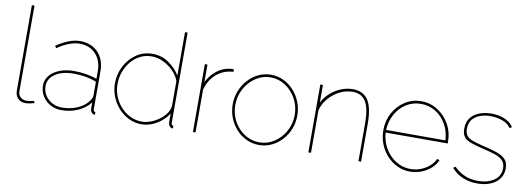

<svg xmlns="http://www.w3.org/2000/svg" viewBox="-58 -1083 3977 1446"><g transform="rotate(10 1930.5 -360.0)"><path d="M90 -730H110V-77Q110 -48 128 -31Q146 -14 176 -14Q187 -14 202.5 -16.5Q218 -19 231 -23L238 -7Q225 -3 204 1Q183 5 169 5Q134 5 112 -17.5Q90 -40 90 -77Z M277 -149Q277 -193 304.5 -226Q332 -259 380 -278Q428 -297 491 -297Q535 -297 581.5 -289.5Q628 -282 665 -268V-327Q665 -408 618.5 -457.5Q572 -507 495 -507Q458 -507 414.5 -490.5Q371 -474 327 -443L315 -459Q365 -493 410 -510Q455 -527 495 -527Q582 -527 633.5 -473Q685 -419 685 -327V-40Q685 -30 689.5 -25Q694 -20 701 -20V0Q695 0 692 -0.5Q689 -1 687 -2Q677 -6 671 -16.5Q665 -27 665 -40V-88Q629 -42 571 -16Q513 10 445 10Q398 10 360 -11Q322 -32 299.5 -68.5Q277 -105 277 -149ZM650 -102Q658 -113 661.5 -123.5Q665 -134 665 -143V-246Q625 -262 581.5 -269.5Q538 -277 491 -277Q404 -277 350.5 -242Q297 -207 297 -149Q297 -110 316.5 -78.5Q336 -47 370 -28.5Q404 -10 445 -10Q512 -10 567.5 -35Q623 -60 650 -102Z M808 -258Q808 -330 839.5 -391Q871 -452 925.5 -489.5Q980 -527 1049 -527Q1120 -527 1175 -488.5Q1230 -450 1261 -398V-730H1281V-40Q1281 -31 1285.5 -25.5Q1290 -20 1297 -20V0Q1288 0 1284 -2Q1273 -7 1267 -17.5Q1261 -28 1261 -40V-108Q1228 -56 1172.5 -23Q1117 10 1058 10Q1004 10 958 -13Q912 -36 878.5 -74.5Q845 -113 826.5 -160.5Q808 -208 808 -258ZM1261 -169V-356Q1246 -398 1212 -432Q1178 -466 1134.5 -486.5Q1091 -507 1049 -507Q998 -507 957.5 -486Q917 -465 888 -429Q859 -393 843.5 -349Q828 -305 828 -258Q828 -209 845.5 -164.5Q863 -120 895 -85Q927 -50 968.5 -30Q1010 -10 1058 -10Q1088 -10 1122.5 -22.5Q1157 -35 1188 -57.5Q1219 -80 1239 -108.5Q1259 -137 1261 -169Z M1672 -499Q1599 -496 1545 -450.5Q1491 -405 1470 -328V0H1450V-519H1470V-385Q1497 -440 1542.5 -475.5Q1588 -511 1639 -517Q1649 -518 1657.5 -518.5Q1666 -519 1672 -519Z M1956 10Q1905 10 1860 -11Q1815 -32 1781 -69.5Q1747 -107 1728 -155.5Q1709 -204 1709 -258Q1709 -313 1728.5 -361.5Q1748 -410 1782 -447.5Q1816 -485 1861 -506Q1906 -527 1956 -527Q2006 -527 2051 -506Q2096 -485 2130 -447.5Q2164 -410 2183.5 -361.5Q2203 -313 2203 -258Q2203 -204 2184 -155.5Q2165 -107 2130.5 -69.5Q2096 -32 2051.5 -11Q2007 10 1956 10ZM1729 -256Q1729 -189 1759.5 -133Q1790 -77 1841.5 -43.5Q1893 -10 1955 -10Q2017 -10 2069 -44Q2121 -78 2152 -135Q2183 -192 2183 -259Q2183 -326 2152 -382.5Q2121 -439 2069.5 -473Q2018 -507 1956 -507Q1895 -507 1843 -472.5Q1791 -438 1760 -381Q1729 -324 1729 -256Z M2736 0H2716V-289Q2716 -402 2684.5 -454.5Q2653 -507 2583 -507Q2533 -507 2485.5 -483.5Q2438 -460 2403 -419.5Q2368 -379 2353 -328V0H2333V-519H2353V-385Q2375 -427 2411 -459Q2447 -491 2491.5 -509Q2536 -527 2582 -527Q2622 -527 2651 -512.5Q2680 -498 2699 -469Q2718 -440 2727 -395Q2736 -350 2736 -289Z M3110 10Q3059 10 3013.5 -11.5Q2968 -33 2933.5 -70.5Q2899 -108 2879.5 -157.5Q2860 -207 2860 -263Q2860 -336 2893 -396Q2926 -456 2981.5 -491.5Q3037 -527 3105 -527Q3174 -527 3230.5 -491Q3287 -455 3321 -394.5Q3355 -334 3355 -259Q3355 -256 3355 -253.5Q3355 -251 3355 -248H2880Q2885 -181 2917 -127Q2949 -73 3000 -41.5Q3051 -10 3111 -10Q3171 -10 3223 -40.5Q3275 -71 3297 -119L3316 -114Q3302 -79 3270.5 -50.5Q3239 -22 3197 -6Q3155 10 3110 10ZM2880 -268H3334Q3330 -338 3299 -391.5Q3268 -445 3218 -476Q3168 -507 3106 -507Q3045 -507 2995 -476Q2945 -445 2914.5 -391Q2884 -337 2880 -268Z M3625 10Q3566 10 3516 -10.5Q3466 -31 3427 -74L3442 -87Q3482 -48 3526 -29Q3570 -10 3625 -10Q3702 -10 3750 -43.5Q3798 -77 3798 -136Q3798 -174 3777 -195.5Q3756 -217 3715.5 -230.5Q3675 -244 3617 -257Q3564 -270 3528.5 -282.5Q3493 -295 3475.5 -317Q3458 -339 3458 -380Q3458 -432 3483.5 -464Q3509 -496 3550.5 -511.5Q3592 -527 3641 -527Q3704 -527 3748.5 -505.5Q3793 -484 3810 -452L3792 -444Q3773 -475 3730 -491Q3687 -507 3637 -507Q3594 -507 3558 -494Q3522 -481 3500 -454Q3478 -427 3478 -383Q3478 -349 3493 -330Q3508 -311 3539 -300Q3570 -289 3618 -277Q3680 -263 3725 -248Q3770 -233 3794 -208.5Q3818 -184 3818 -139Q3818 -71 3765 -30.5Q3712 10 3625 10Z"/></g></svg>

Font: Raleway Thin Thin
Style: Regular
Weight: 250
Version: Version 4.026